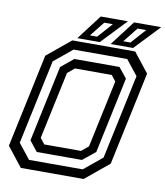

<svg xmlns="http://www.w3.org/2000/svg" viewBox="-92 -924 861 999"><g transform="rotate(10 339.0 -424.0)"><path d="M86 0 5 -103 110 -597 235 -700H567L648 -597L543 -103L418 0ZM185 -141.5H379L416 -172L492 -528L468 -558.5H274L237 -528L161 -172ZM121 -48.5H404.5L501 -128L596 -574.5L533 -654H249.5L153 -574.5L58 -128ZM153.5 -96 110.5 -150 196 -552.5 262 -606.5H500.5L544 -552.5L458.5 -150L392 -96ZM434.5 -716 535 -848H678.5L553 -716ZM320.5 -741.5H358.5L428 -819.5H382.5ZM258.5 -716 359 -848H502.5L377 -716ZM496.5 -741.5H534.5L604 -819.5H558.5Z"/></g></svg>

Font: Tourney Medium
Style: Italic
Weight: 500
Italic angle: -12°
Version: Version 1.015